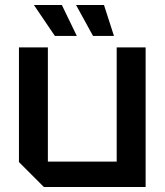

<svg xmlns="http://www.w3.org/2000/svg" viewBox="-20 -750 660 770"><path d="M564 -560V0H156L56 -100V-560H172V-102H448V-560ZM397 -730 437 -606H353L285 -730ZM228 -730 288 -606H200L116 -730Z"/></svg>

Font: Tektur Medium
Style: Regular
Weight: 500
Designer: Adam Jagosz
Foundry: Adam Jagosz
Version: Version 1.005;gftools[0.9.30]